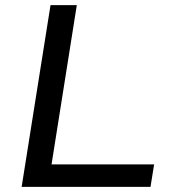

<svg xmlns="http://www.w3.org/2000/svg" viewBox="-20 -725 667 745"><path d="M64 0 176 -705H278L180 -87H578L564 0Z"/></svg>

Font: Nunito Sans 10pt SemiExpanded Medium
Style: Italic
Weight: 500
Width: 6
Italic angle: -9°
Designer: Vernon Adams
Foundry: Vernon Adams
Version: Version 3.101;gftools[0.9.27]